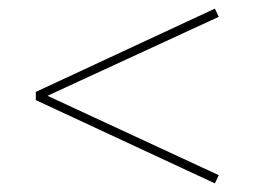

<svg xmlns="http://www.w3.org/2000/svg" viewBox="-20 -453 590 445"><path d="M90 -231 487 -47 478 -28 63 -221V-240L478 -433L487 -414Z"/></svg>

Font: Ysabeau SC Extralight
Style: Regular
Weight: 200
Designer: Christian Thalmann (Catharsis Fonts)
Version: Version 0.003